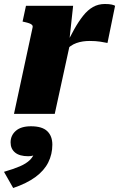

<svg xmlns="http://www.w3.org/2000/svg" viewBox="-54 -570 596 961"><path d="M16 0H220L300 -367L293 -366L312 -541H76L59 -462L68 -460Q82 -457 92 -453.5Q102 -450 106.5 -445Q111 -440 109 -432ZM522 -541Q518 -544 505.5 -547Q493 -550 471 -550Q438 -550 411.5 -535Q385 -520 362 -491Q339 -462 317 -422.5Q295 -383 271 -333L273 -316Q286 -330 299.5 -339.5Q313 -349 328.5 -354.5Q344 -360 360.5 -362.5Q377 -365 395 -365Q425 -365 447.5 -361.5Q470 -358 484 -355ZM12 371 -34 290Q14 276 45.5 262.5Q77 249 95.5 231Q114 213 121 187Q124 183 127.5 184Q131 185 133.5 188.5Q136 192 136 197Q126 204 114 208Q102 212 88 212Q44 212 21.5 193.5Q-1 175 -1 143Q-1 108 25 85Q51 62 101 62Q157 62 182.5 86.5Q208 111 208 154Q208 202 187.5 243Q167 284 123.5 316Q80 348 12 371Z"/></svg>

Font: Roboto Serif 20pt ExtraBold
Style: Italic
Weight: 800
Italic angle: -10°
Version: Version 1.007